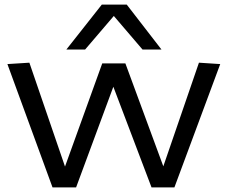

<svg xmlns="http://www.w3.org/2000/svg" viewBox="-20 -810 984 830"><path d="M207 0 12 -533 107 -539 261 -90 422 -536H522L686 -91L840 -539L932 -533L734 0H635L470 -435L309 0ZM267 -596 420 -790H528L678 -596H596L472 -741L348 -596Z"/></svg>

Font: Georama Extended
Style: Regular
Weight: 400
Width: 7
Designer: Jean-Baptiste Levee
Foundry: Production Type
Version: Version 1.000